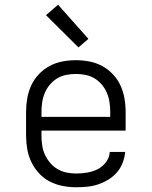

<svg xmlns="http://www.w3.org/2000/svg" viewBox="-20 -782 640 810"><path d="M302 8Q273 8 244.5 2.5Q216 -3 190.5 -16Q165 -29 145 -50.5Q125 -72 112.5 -98Q100 -124 95 -152.5Q90 -181 90 -210V-310Q90 -339 95 -367.5Q100 -396 112 -422Q124 -448 144 -469Q164 -490 189 -503.5Q214 -517 242.5 -522.5Q271 -528 300 -528Q329 -528 357.5 -522.5Q386 -517 411 -503.5Q436 -490 456 -469Q476 -448 488 -422Q500 -396 505 -367.5Q510 -339 510 -310V-231H155V-210Q155 -189 158 -168.5Q161 -148 169.5 -129.5Q178 -111 191.5 -95Q205 -79 223 -68.5Q241 -58 261 -54Q281 -50 302 -50Q325 -50 348.5 -54Q372 -58 392.5 -68.5Q413 -79 427.5 -98.5Q442 -118 443 -141H508Q506 -118 497.5 -95.5Q489 -73 473.5 -55Q458 -37 437.5 -24.5Q417 -12 395 -4.5Q373 3 349.5 5.5Q326 8 302 8ZM155 -289H445V-310Q445 -330 442 -350.5Q439 -371 431 -390Q423 -409 409.5 -425Q396 -441 378.5 -451.5Q361 -462 340.5 -466Q320 -470 300 -470Q280 -470 259.5 -466Q239 -462 221.5 -451.5Q204 -441 190.5 -425Q177 -409 169 -390Q161 -371 158 -350.5Q155 -330 155 -310ZM311 -582 174 -718 225 -762 353 -618Z"/></svg>

Font: Iosevka Etoile Light
Style: Regular
Weight: 300
Designer: Belleve Invis
Foundry: Belleve Invis
Version: Version 25.0.1; ttfautohint (v1.8.4)